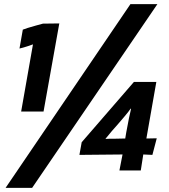

<svg xmlns="http://www.w3.org/2000/svg" viewBox="-20 -823 817 926"><path d="M547 -222Q558 -235 579 -259.5Q600 -284 610 -299H612L611 -293Q605 -272 589 -185L584 -155Q553 -155 536 -154Q500 -154 490 -153L489 -154Q523 -196 547 -222ZM571 -78 556 -1H659L671 -78Q703 -76 715 -76L736 -156L686 -155L734 -428H626L374 -137L363 -76Q435 -76 571 -78ZM739 -803H609L7 83H135ZM190 -285 266 -710 187 -709 154 -700Q107 -687 90 -680L74 -589Q92 -593 111.5 -599.5Q131 -606 139 -609L82 -285Z"/></svg>

Font: Geom Bold
Style: Bold Italic
Weight: 700
Italic angle: -10°
Version: Version 1.102